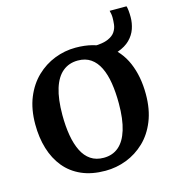

<svg xmlns="http://www.w3.org/2000/svg" viewBox="-105 -781 799 879"><g transform="rotate(-15 294.0 -341.0)"><path d="M31 -277.5Q31 -349 53.2 -403.5Q75.5 -458 113.8 -494.8Q152 -531.5 200 -550.2Q248 -569 299.5 -569Q386 -569 443 -532Q500 -495 528 -429.8Q556 -364.5 556 -280.5Q556 -208.5 534 -153.8Q512 -99 473.8 -62.5Q435.5 -26 387.5 -7.5Q339.5 11 287.5 11Q223 11 174.8 -10.2Q126.5 -31.5 94.8 -70.2Q63 -109 47 -161.8Q31 -214.5 31 -277.5ZM295 -48.5Q337 -48.5 366 -73Q395 -97.5 410.2 -147Q425.5 -196.5 425.5 -271.5Q425.5 -324.5 418.5 -368Q411.5 -411.5 396 -443.2Q380.5 -475 355.5 -492.2Q330.5 -509.5 294.5 -509.5Q252.5 -509.5 222.8 -485.2Q193 -461 177.5 -411.5Q162 -362 162 -286.5Q162 -233.5 169.5 -189.8Q177 -146 192.8 -114.2Q208.5 -82.5 233.8 -65.5Q259 -48.5 295 -48.5ZM393 -488.5 383 -554Q427 -555 451 -565.5Q475 -576 485.2 -592Q495.5 -608 497.5 -625.5Q499.5 -643 499.5 -657.5Q499.5 -667 498 -675.8Q496.5 -684.5 494.5 -691.5H574.5Q577 -684.5 578.5 -670.5Q580 -656.5 580 -639Q580 -611 570.8 -584Q561.5 -557 540 -535.5Q518.5 -514 482.5 -501.2Q446.5 -488.5 393 -488.5Z"/></g></svg>

Font: Merriweather 20pt SemiBold
Style: Regular
Weight: 600
Version: Version 2.100